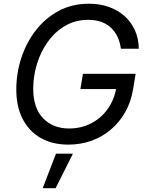

<svg xmlns="http://www.w3.org/2000/svg" viewBox="-20 -757 784 1018"><path d="M342.8 9.8Q257.3 9.8 195.6 -25.6Q133.8 -61 100.1 -126.5Q66.4 -191.9 66.4 -282.2Q66.4 -368.7 93 -450Q119.6 -531.2 169.9 -596.2Q220.2 -661.1 291.3 -699.2Q362.3 -737.3 451.2 -737.3Q509.8 -737.3 558.1 -720Q606.4 -702.6 641.4 -670.9Q676.3 -639.2 695.8 -595.5Q715.3 -551.8 715.8 -498.5H621.1Q616.2 -534.2 602.8 -562.3Q589.4 -590.3 567.6 -610.6Q545.9 -630.9 515.9 -641.4Q485.8 -651.9 447.8 -651.9Q380.4 -651.9 326.4 -620.6Q272.5 -589.4 234.4 -536.6Q196.3 -483.9 176.3 -418.9Q156.2 -354 156.2 -286.6Q156.2 -184.1 208.7 -129.9Q261.2 -75.7 346.2 -75.7Q409.2 -75.7 462.2 -102.5Q515.1 -129.4 550.5 -178.5Q585.9 -227.5 596.7 -292.5L623 -284.7H406.2L419.9 -365.7H699.2L685.5 -283.2Q674.3 -216.3 643.8 -162.4Q613.3 -108.4 567.6 -69.8Q522 -31.2 464.6 -10.7Q407.2 9.8 342.8 9.8ZM206.5 240.7 276.9 57.6H366.7L274.9 240.7Z"/></svg>

Font: Inter 16pt
Style: Italic
Weight: 400
Italic angle: -9.3988°
Version: Version 4.001;git-66647c0bb